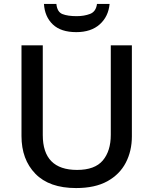

<svg xmlns="http://www.w3.org/2000/svg" viewBox="-20 -944 778 974"><path d="M649 -252Q649 -178 618 -118.5Q587 -59 524.5 -24.5Q462 10 366 10Q230 10 159.5 -62.5Q89 -135 89 -254V-714H197V-259Q197 -82 371 -82Q461 -82 501.5 -130Q542 -178 542 -260V-714H649ZM536 -924Q530 -860 486 -820.5Q442 -781 367 -781Q289 -781 248 -820Q207 -859 203 -924H266Q270 -883 297 -872.5Q324 -862 369 -862Q407 -862 437 -873.5Q467 -885 472 -924Z"/></svg>

Font: Noto Sans Bengali Medium
Style: Regular
Weight: 500
Designer: Jelle Bosma - Monotype Design Team
Foundry: Monotype Imaging Inc.
Version: Version 2.003; ttfautohint (v1.8.4.7-5d5b)